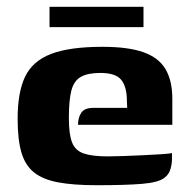

<svg xmlns="http://www.w3.org/2000/svg" viewBox="-20 -540 554 566"><path d="M266 6Q196 6 151 -2.5Q106 -11 80 -32Q54 -53 43 -91Q32 -129 32 -190Q32 -268 54 -314Q76 -360 130.5 -381Q185 -402 282 -402Q358 -402 403 -386Q448 -370 468 -336Q488 -302 488 -249V-172H210Q210 -193 219.5 -207.5Q229 -222 255 -222H355L354 -243Q354 -284 337.5 -304.5Q321 -325 276 -325Q239 -325 218.5 -313.5Q198 -302 190.5 -273.5Q183 -245 183 -192Q183 -144 192.5 -120Q202 -96 227 -87.5Q252 -79 298 -79Q315 -79 344 -80Q373 -81 403.5 -82.5Q434 -84 457.5 -85.5Q481 -87 487 -89V-71Q487 -57 482.5 -41.5Q478 -26 465 -16Q447 -2 398.5 2Q350 6 266 6ZM126 -460V-520H403V-460Z"/></svg>

Font: r_Genos
Style: Bold
Weight: 700
Designer: Robert E. Leuschke
Foundry: Robert E. Leuschke
Version: Version 2.000;June 29, 2024;FontCreator 14.0.0.2814 32-bit